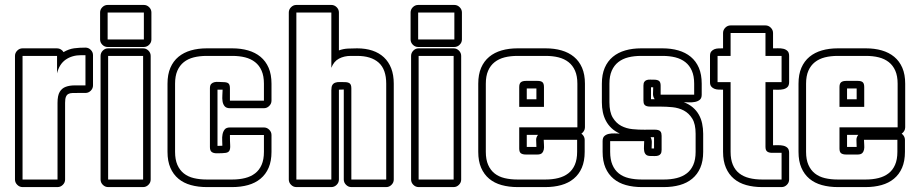

<svg xmlns="http://www.w3.org/2000/svg" viewBox="-20 -719 3680 769"><path d="M234.4 -510.3Q256.3 -522.9 276.9 -525.6Q297.4 -528.3 322.3 -528.3Q334.5 -528.3 343.5 -519.3Q352.5 -510.3 352.5 -498V-377Q352.5 -364.7 343.5 -355.7Q334.5 -346.7 322.3 -346.7H293.5Q279.8 -346.7 269.8 -346.4Q259.8 -346.2 253.4 -342.5Q247.1 -338.9 243.9 -330.8Q240.7 -322.8 240.7 -307.1V0Q240.7 12.2 231.7 21.2Q222.7 30.3 210.4 30.3H70.3Q58.1 30.3 49.1 21.2Q40 12.2 40 0V-495.1Q40 -507.3 49.1 -516.4Q58.1 -525.4 70.3 -525.4H208.5Q216.8 -525.4 223.6 -521.2Q230.5 -517.1 234.4 -510.3ZM305.2 -498Q268.6 -498 242.9 -480Q217.3 -461.9 208.5 -425.3V-495.1H70.3V0H210.4V-307.1Q210.4 -336.4 219.2 -351.1Q228 -365.7 243.4 -371.3Q258.8 -377 279.1 -377Q299.3 -377 322.3 -377V-498Z M583.5 0Q583.5 12.2 574.5 21.2Q565.4 30.3 553.2 30.3H413.1Q400.9 30.3 391.8 21.2Q382.8 12.2 382.8 0V-495.1Q382.8 -507.3 391.8 -516.4Q400.9 -525.4 413.1 -525.4H553.2Q565.4 -525.4 574.5 -516.4Q583.5 -507.3 583.5 -495.1ZM411.1 -530.8Q398.9 -530.8 389.9 -539.8Q380.9 -548.8 380.9 -561V-668.9Q380.9 -681.2 389.9 -690.2Q398.9 -699.2 411.1 -699.2H556.2Q568.4 -699.2 577.4 -690.2Q586.4 -681.2 586.4 -668.9V-561Q586.4 -548.8 577.4 -539.8Q568.4 -530.8 556.2 -530.8ZM553.2 -495.1H413.1V0H553.2ZM556.2 -561V-668.9H411.1V-561Z M851.1 -359.9V-134.8H855.5Q859.4 -134.8 863 -135Q866.7 -135.3 870.6 -135.3Q870.6 -144.5 869.9 -157Q869.1 -169.4 871.3 -180.9Q873.5 -192.4 879.9 -200.4Q886.2 -208.5 900.9 -208.5H1037.1Q1049.3 -208.5 1058.3 -199.5Q1067.4 -190.4 1067.4 -178.2V-110.8Q1067.4 -73.7 1055.9 -47.1Q1044.4 -20.5 1023.4 -3.2Q1002.4 14.2 973.6 22.2Q944.8 30.3 910.2 30.3H808.1Q773.4 30.3 744.4 22.2Q715.3 14.2 694.6 -3.2Q673.8 -20.5 662.4 -47.1Q650.9 -73.7 650.9 -110.8V-383.8Q650.9 -420.9 662.4 -447.5Q673.8 -474.1 694.8 -491.5Q715.8 -508.8 744.6 -517.1Q773.4 -525.4 808.1 -525.4H910.2Q944.8 -525.4 973.6 -517.1Q1002.4 -508.8 1023.4 -491.5Q1044.4 -474.1 1055.9 -447.5Q1067.4 -420.9 1067.4 -383.8V-315.9Q1067.4 -303.7 1058.3 -294.7Q1049.3 -285.6 1037.1 -285.6H900.9Q886.2 -285.6 879.6 -293.7Q873 -301.8 871.3 -313.5Q869.6 -325.2 870.6 -337.9Q871.6 -350.6 871.6 -359.9ZM820.8 -365.2Q820.8 -377.4 825.9 -382.8Q831.1 -388.2 838.9 -389.9Q846.7 -391.6 856 -390.9Q865.2 -390.1 874 -390.1Q888.2 -390.1 894.5 -385.3Q900.9 -380.4 900.9 -365.2V-315.9H1037.1V-383.8Q1037.1 -414.6 1027.8 -435.8Q1018.6 -457 1001.7 -470.2Q984.9 -483.4 961.7 -489.3Q938.5 -495.1 910.2 -495.1H808.1Q779.8 -495.1 756.3 -489.3Q732.9 -483.4 716.3 -470.2Q699.7 -457 690.4 -435.8Q681.2 -414.6 681.2 -383.8V-110.8Q681.2 -80.1 690.4 -58.8Q699.7 -37.6 716.3 -24.4Q732.9 -11.2 756.3 -5.6Q779.8 0 808.1 0H910.2Q938.5 0 961.7 -5.9Q984.9 -11.7 1001.7 -24.7Q1018.6 -37.6 1027.8 -58.8Q1037.1 -80.1 1037.1 -110.8V-178.2H900.9Q900.9 -152.3 901.9 -137.7Q902.8 -123 898.9 -115.7Q895 -108.4 883.8 -106.7Q872.6 -105 848.1 -105Q835 -105 827.9 -110.4Q820.8 -115.7 820.8 -129.9Z M1337.4 -359.9V0Q1337.4 12.2 1328.4 21.2Q1319.3 30.3 1307.1 30.3H1167Q1154.8 30.3 1145.8 21.2Q1136.7 12.2 1136.7 0V-668.9Q1136.7 -681.2 1145.8 -690.2Q1154.8 -699.2 1167 -699.2H1307.1Q1319.3 -699.2 1328.4 -690.2Q1337.4 -681.2 1337.4 -668.9V-517.1Q1354.5 -523.4 1373 -524.4Q1391.6 -525.4 1410.2 -525.4Q1444.3 -525.4 1471.4 -516.4Q1498.5 -507.3 1517.6 -489.5Q1536.6 -471.7 1546.9 -445.3Q1557.1 -418.9 1557.1 -383.8V0Q1557.1 12.2 1548.1 21.2Q1539.1 30.3 1526.9 30.3H1387.2Q1375 30.3 1366 21.2Q1356.9 12.2 1356.9 0V-360.4H1354.5Q1350.1 -360.4 1345.9 -360.1Q1341.8 -359.9 1337.4 -359.9ZM1526.9 -383.8Q1526.9 -441.4 1496.6 -468.3Q1466.3 -495.1 1410.2 -495.1H1384.8Q1358.4 -495.1 1337.6 -484.1Q1316.9 -473.1 1307.1 -447.3V-668.9H1167V0H1307.1V-357.9Q1307.1 -372.1 1311.3 -378.7Q1315.4 -385.3 1322.8 -387.9Q1330.1 -390.6 1339.6 -390.4Q1349.1 -390.1 1359.9 -390.1Q1374 -390.1 1380.6 -385Q1387.2 -379.9 1387.2 -365.2V0H1526.9Z M1827.1 0Q1827.1 12.2 1818.1 21.2Q1809.1 30.3 1796.9 30.3H1656.7Q1644.5 30.3 1635.5 21.2Q1626.5 12.2 1626.5 0V-495.1Q1626.5 -507.3 1635.5 -516.4Q1644.5 -525.4 1656.7 -525.4H1796.9Q1809.1 -525.4 1818.1 -516.4Q1827.1 -507.3 1827.1 -495.1ZM1654.8 -530.8Q1642.6 -530.8 1633.5 -539.8Q1624.5 -548.8 1624.5 -561V-668.9Q1624.5 -681.2 1633.5 -690.2Q1642.6 -699.2 1654.8 -699.2H1799.8Q1812 -699.2 1821 -690.2Q1830.1 -681.2 1830.1 -668.9V-561Q1830.1 -548.8 1821 -539.8Q1812 -530.8 1799.8 -530.8ZM1796.9 -495.1H1656.7V0H1796.9ZM1799.8 -561V-668.9H1654.8V-561Z M2308.6 -183.6Q2314.5 -179.7 2318.1 -173.1Q2321.8 -166.5 2321.8 -159.2V-110.8Q2321.8 -73.7 2310.3 -47.1Q2298.8 -20.5 2277.8 -3.2Q2256.8 14.2 2228 22.2Q2199.2 30.3 2164.6 30.3H2052.7Q2018.1 30.3 1989 22.2Q1960 14.2 1939.2 -3.2Q1918.5 -20.5 1907 -47.1Q1895.5 -73.7 1895.5 -110.8V-383.8Q1895.5 -420.9 1907 -447.5Q1918.5 -474.1 1939.5 -491.5Q1960.4 -508.8 1989.3 -517.1Q2018.1 -525.4 2052.7 -525.4H2165.5Q2200.2 -525.4 2229 -517.1Q2257.8 -508.8 2278.8 -491.5Q2299.8 -474.1 2311.3 -447.5Q2322.8 -420.9 2322.8 -383.8V-209Q2322.8 -201.2 2318.8 -194.6Q2314.9 -188 2308.6 -183.6ZM2128.4 -130.4Q2128.4 -137.7 2127.9 -144.8Q2127.4 -151.9 2127.4 -159.2Q2127.4 -169.9 2134.8 -178.7H2089.8V-130.4ZM2089.8 -364.7V-321.3H2128.4V-364.7ZM2131.8 -100.1H2086.4Q2073.2 -100.1 2066.4 -105Q2059.6 -109.9 2059.6 -124V-209H2292.5V-383.8Q2292.5 -414.6 2283.2 -435.8Q2273.9 -457 2257.1 -470.2Q2240.2 -483.4 2217 -489.3Q2193.8 -495.1 2165.5 -495.1H2052.7Q2024.4 -495.1 2001.2 -489.3Q1978 -483.4 1961.2 -470.2Q1944.3 -457 1935.1 -435.8Q1925.8 -414.6 1925.8 -383.8V-110.8Q1925.8 -80.1 1935.1 -58.8Q1944.3 -37.6 1960.9 -24.4Q1977.5 -11.2 2001 -5.6Q2024.4 0 2052.7 0H2164.6Q2192.9 0 2216.1 -5.9Q2239.3 -11.7 2256.1 -24.7Q2272.9 -37.6 2282.2 -58.8Q2291.5 -80.1 2291.5 -110.8V-159.2H2157.7Q2157.7 -149.4 2158.7 -138.9Q2159.7 -128.4 2158 -119.9Q2156.2 -111.3 2150.6 -105.7Q2145 -100.1 2131.8 -100.1ZM2059.6 -370.1Q2059.6 -384.3 2066.2 -389.6Q2072.8 -395 2086.4 -395H2132.8Q2147 -395 2152.8 -389.6Q2158.7 -384.3 2158.7 -370.1V-291H2059.6Z M2602.1 -321.8Q2594.7 -332 2595.5 -344.7Q2596.2 -357.4 2596.2 -369.1Q2593.8 -369.6 2591.8 -369.6Q2589.8 -369.6 2587.4 -369.6V-321.8ZM2462.4 -184.1Q2442.9 -192.9 2429.2 -205.8Q2415.5 -218.8 2407 -234.9Q2398.4 -251 2394.5 -269.8Q2390.6 -288.6 2390.6 -309.1V-383.8Q2390.6 -420.9 2402.1 -447.5Q2413.6 -474.1 2434.6 -491.5Q2455.6 -508.8 2484.4 -517.1Q2513.2 -525.4 2547.9 -525.4H2633.3Q2668 -525.4 2696.8 -517.1Q2725.6 -508.8 2746.6 -491.5Q2767.6 -474.1 2779.1 -447.5Q2790.5 -420.9 2790.5 -383.8V-339.8Q2790.5 -325.7 2782.7 -319.3Q2774.9 -313 2763.7 -310.8Q2752.4 -308.6 2740.2 -309.1Q2728 -309.6 2718.8 -309.6Q2739.7 -301.8 2754.6 -289.1Q2769.5 -276.4 2778.8 -260Q2788.1 -243.7 2792.2 -224.1Q2796.4 -204.6 2796.4 -183.1V-110.8Q2796.4 -73.7 2784.9 -47.1Q2773.4 -20.5 2752.4 -3.2Q2731.4 14.2 2702.6 22.2Q2673.8 30.3 2639.2 30.3H2550.3Q2515.6 30.3 2486.8 22.2Q2458 14.2 2437.3 -3.2Q2416.5 -20.5 2405 -47.1Q2393.6 -73.7 2393.6 -110.8V-153.8Q2393.6 -168 2400.9 -174.3Q2408.2 -180.7 2418.9 -182.9Q2429.7 -185.1 2441.7 -184.6Q2453.6 -184.1 2462.4 -184.1ZM2599.6 -124.5V-169.4H2585.9Q2591.3 -158.7 2590.6 -147.2Q2589.8 -135.7 2589.8 -124.5ZM2629.9 -119.1Q2629.9 -108.4 2626.2 -103Q2622.6 -97.7 2616.2 -95.7Q2609.9 -93.8 2602.1 -94Q2594.2 -94.2 2585.9 -94.2Q2572.8 -94.2 2567.1 -99.9Q2561.5 -105.5 2560.1 -114.3Q2558.6 -123 2559.3 -133.5Q2560.1 -144 2560.1 -153.8H2423.8V-110.8Q2423.8 -80.1 2432.9 -58.8Q2441.9 -37.6 2458.5 -24.4Q2475.1 -11.2 2498.5 -5.6Q2522 0 2550.3 0H2639.2Q2667.5 0 2690.7 -5.9Q2713.9 -11.7 2730.7 -24.7Q2747.6 -37.6 2756.8 -58.8Q2766.1 -80.1 2766.1 -110.8V-183.1Q2766.1 -222.2 2752.7 -243.9Q2739.3 -265.6 2718.8 -276.4Q2698.2 -287.1 2673.6 -289.6Q2648.9 -292 2626.2 -292Q2603.5 -292 2586.2 -292Q2568.8 -292 2563 -297.9Q2559.1 -301.3 2558.1 -306.2Q2557.1 -311 2557.1 -315.9V-376Q2557.1 -386.2 2560.8 -391.4Q2564.5 -396.5 2570.3 -398.4Q2576.2 -400.4 2583.7 -400.1Q2591.3 -399.9 2599.1 -399.9Q2612.8 -399.9 2619.4 -395Q2626 -390.1 2626 -376V-339.8H2760.3V-383.8Q2760.3 -414.6 2751 -435.8Q2741.7 -457 2724.9 -470.2Q2708 -483.4 2684.8 -489.3Q2661.6 -495.1 2633.3 -495.1H2547.9Q2519.5 -495.1 2496.3 -489.3Q2473.1 -483.4 2456.3 -470.2Q2439.5 -457 2430.2 -435.8Q2420.9 -414.6 2420.9 -383.8V-309.1Q2420.9 -270 2434.3 -247.8Q2447.8 -225.6 2468.3 -214.8Q2488.8 -204.1 2513.4 -201.7Q2538.1 -199.2 2560.8 -199.5Q2583.5 -199.7 2600.8 -199.7Q2618.2 -199.7 2624 -193.8Q2627.9 -189.9 2628.9 -184.8Q2629.9 -179.7 2629.9 -174.8Z M3076.2 -137.2Q3085 -137.2 3096.2 -137.5Q3107.4 -137.7 3117.2 -135.5Q3127 -133.3 3133.8 -127Q3140.6 -120.6 3140.6 -106.9V0Q3140.6 12.2 3131.6 21.2Q3122.6 30.3 3110.4 30.3H3032.2Q2997.6 30.3 2968.8 22.2Q2939.9 14.2 2919.4 -3.2Q2898.9 -20.5 2887.5 -47.1Q2876 -73.7 2876 -110.8V-359.9Q2867.7 -359.9 2858.4 -360.1Q2849.1 -360.4 2841.6 -363.3Q2834 -366.2 2828.9 -372.3Q2823.7 -378.4 2823.7 -390.1V-495.1Q2823.7 -506.8 2828.9 -512.9Q2834 -519 2841.6 -522Q2849.1 -524.9 2858.4 -525.1Q2867.7 -525.4 2876 -525.4V-586.9Q2876 -599.1 2885 -608.2Q2894 -617.2 2906.2 -617.2H3045.9Q3058.1 -617.2 3067.1 -608.2Q3076.2 -599.1 3076.2 -586.9V-525.4Q3085 -525.4 3096.2 -525.6Q3107.4 -525.9 3117.2 -523.7Q3127 -521.5 3133.8 -515.1Q3140.6 -508.8 3140.6 -495.1V-390.1Q3140.6 -376.5 3133.8 -370.1Q3127 -363.8 3117.2 -361.6Q3107.4 -359.4 3096.2 -359.6Q3085 -359.9 3076.2 -359.9ZM2906.2 -586.9V-495.1H2854V-390.1H2906.2V-110.8Q2906.2 -80.1 2915.3 -58.8Q2924.3 -37.6 2940.9 -24.7Q2957.5 -11.7 2980.7 -5.9Q3003.9 0 3032.2 0H3110.4V-106.9H3072.3Q3059.6 -106.9 3052.7 -112.1Q3045.9 -117.2 3045.9 -130.9V-390.1H3110.4V-495.1H3045.9V-586.9Z M3591.3 -183.6Q3597.2 -179.7 3600.8 -173.1Q3604.5 -166.5 3604.5 -159.2V-110.8Q3604.5 -73.7 3593 -47.1Q3581.5 -20.5 3560.5 -3.2Q3539.6 14.2 3510.7 22.2Q3481.9 30.3 3447.3 30.3H3335.4Q3300.8 30.3 3271.7 22.2Q3242.7 14.2 3221.9 -3.2Q3201.2 -20.5 3189.7 -47.1Q3178.2 -73.7 3178.2 -110.8V-383.8Q3178.2 -420.9 3189.7 -447.5Q3201.2 -474.1 3222.2 -491.5Q3243.2 -508.8 3272 -517.1Q3300.8 -525.4 3335.4 -525.4H3448.2Q3482.9 -525.4 3511.7 -517.1Q3540.5 -508.8 3561.5 -491.5Q3582.5 -474.1 3594 -447.5Q3605.5 -420.9 3605.5 -383.8V-209Q3605.5 -201.2 3601.6 -194.6Q3597.7 -188 3591.3 -183.6ZM3411.1 -130.4Q3411.1 -137.7 3410.6 -144.8Q3410.2 -151.9 3410.2 -159.2Q3410.2 -169.9 3417.5 -178.7H3372.6V-130.4ZM3372.6 -364.7V-321.3H3411.1V-364.7ZM3414.6 -100.1H3369.1Q3356 -100.1 3349.1 -105Q3342.3 -109.9 3342.3 -124V-209H3575.2V-383.8Q3575.2 -414.6 3565.9 -435.8Q3556.6 -457 3539.8 -470.2Q3522.9 -483.4 3499.8 -489.3Q3476.6 -495.1 3448.2 -495.1H3335.4Q3307.1 -495.1 3283.9 -489.3Q3260.7 -483.4 3243.9 -470.2Q3227.1 -457 3217.8 -435.8Q3208.5 -414.6 3208.5 -383.8V-110.8Q3208.5 -80.1 3217.8 -58.8Q3227.1 -37.6 3243.7 -24.4Q3260.3 -11.2 3283.7 -5.6Q3307.1 0 3335.4 0H3447.3Q3475.6 0 3498.8 -5.9Q3522 -11.7 3538.8 -24.7Q3555.7 -37.6 3564.9 -58.8Q3574.2 -80.1 3574.2 -110.8V-159.2H3440.4Q3440.4 -149.4 3441.4 -138.9Q3442.4 -128.4 3440.7 -119.9Q3439 -111.3 3433.3 -105.7Q3427.7 -100.1 3414.6 -100.1ZM3342.3 -370.1Q3342.3 -384.3 3348.9 -389.6Q3355.5 -395 3369.1 -395H3415.5Q3429.7 -395 3435.5 -389.6Q3441.4 -384.3 3441.4 -370.1V-291H3342.3Z"/></svg>

Font: Akaash Gobhi Outlined
Style: Regular
Weight: 400
Designer: Kulbir Singh Thind, MD
Foundry: Punjab Online
Version: Version 1.200